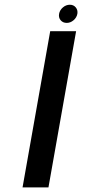

<svg xmlns="http://www.w3.org/2000/svg" viewBox="-20 -810 450 830"><path d="M77.5 0 197 -675H309L189.5 0ZM268.5 -711Q252 -711 242.2 -722.5Q232.5 -734 235.5 -750.5Q238.5 -766.5 252 -778Q265.5 -789.5 282 -789.5Q298 -789.5 307.5 -778Q317 -766.5 314.5 -750.5Q311.5 -734 298 -722.5Q284.5 -711 268.5 -711Z"/></svg>

Font: Anybody UltraExpanded Regular
Style: Italic
Weight: 400
Width: 9
Italic angle: -10°
Designer: Tyler Finck
Foundry: Etcetera Type Company
Version: Version 1.010; ttfautohint (v1.8.3) -l 8 -r 50 -G 200 -x 14 